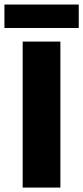

<svg xmlns="http://www.w3.org/2000/svg" viewBox="-61 -848 376 868"><path d="M-41 -721.5V-827.5H295V-721.5ZM41.5 -660H212V0H41.5Z"/></svg>

Font: League Spartan ExtraBold
Style: Regular
Weight: 800
Foundry: The League of Moveable Type
Version: Version 2.002